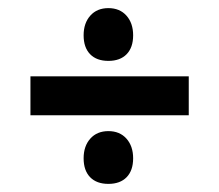

<svg xmlns="http://www.w3.org/2000/svg" viewBox="-20 -520 540 473"><path d="M202 -83.5Q186 -100 186 -130Q186 -160 202.5 -178.5Q219 -197 247 -197Q275 -197 291.5 -178.5Q308 -160 308 -130Q308 -100 292 -83.5Q276 -67 247 -67Q218 -67 202 -83.5ZM202 -386.5Q186 -403 186 -433Q186 -463 202.5 -481.5Q219 -500 247 -500Q275 -500 291.5 -481.5Q308 -463 308 -433Q308 -403 292 -386.5Q276 -370 247 -370Q218 -370 202 -386.5ZM55 -236V-332H445V-236Z"/></svg>

Font: TypoPRO Lekton
Style: Bold
Weight: 700
Monospace: yes
Designer: Paolo Mazzetti, Luciano Perondi, Raffaele Flato, Elena Papassissa, Emilio Macchia, Michela Povoleri, Tobias Seemiller, R
Version: Version 34.000